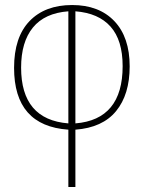

<svg xmlns="http://www.w3.org/2000/svg" viewBox="-20 -744 572 764"><path d="M252 0V-228Q36 -243 36 -474Q36 -596 97.5 -660Q159 -724 267 -724Q374 -724 435 -660Q496 -596 496 -480Q496 -368 442 -302Q388 -236 280 -228V0ZM252 -253V-699Q158 -692 111 -634.5Q64 -577 64 -475Q64 -268 252 -253ZM280 -253Q468 -268 468 -481Q468 -584 420 -638Q372 -692 280 -699Z"/></svg>

Font: Noto Serif Georgian ExtraCondensed Thin
Style: Regular
Weight: 100
Width: 2
Designer: Monotype Design Team, Akaki Razmadze
Foundry: Google LLC
Version: Version 2.003; ttfautohint (v1.8.4.7-5d5b)